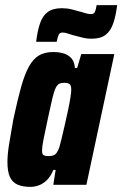

<svg xmlns="http://www.w3.org/2000/svg" viewBox="-20 -721 477 749"><path d="M99 8Q68 8 48 -1Q28 -10 18.5 -31Q9 -52 9 -89Q9 -118 15.5 -159Q22 -200 32 -255Q48 -330 62 -380.5Q76 -431 93 -461.5Q110 -492 132.5 -505Q155 -518 187 -518Q215 -518 233 -511Q251 -504 261 -490.5Q271 -477 272 -456H281L297 -510H426L317 0H188L197 -58H188Q178 -33 163 -18.5Q148 -4 131.5 2Q115 8 99 8ZM170 -112Q180 -112 187.5 -114.5Q195 -117 201 -125Q207 -133 212 -148Q215 -159 220.5 -181.5Q226 -204 232.5 -232.5Q239 -261 245 -289Q251 -317 254.5 -339Q258 -361 258 -371Q258 -388 251.5 -393Q245 -398 231 -398Q219 -398 211.5 -394.5Q204 -391 197.5 -378.5Q191 -366 184 -336.5Q177 -307 166 -255Q155 -204 149.5 -176Q144 -148 144 -134Q144 -124 146.5 -119.5Q149 -115 155.5 -113.5Q162 -112 170 -112ZM121 -558Q126 -600 136 -629.5Q146 -659 166 -674Q186 -689 221 -689Q241 -689 259.5 -684.5Q278 -680 295 -675Q307 -671 317 -668.5Q327 -666 335 -666Q346 -666 350 -674Q354 -682 357 -701H437Q432 -660 422 -630.5Q412 -601 392.5 -585.5Q373 -570 338 -570Q317 -570 299 -575Q281 -580 264 -584Q251 -588 242 -591Q233 -594 223 -594Q213 -594 209 -585.5Q205 -577 201 -558Z"/></svg>

Font: Saira Condensed ExtraBold
Style: Italic
Weight: 800
Width: 3
Italic angle: -12°
Designer: Hector Gatti with collaboration of the Omnibus-Type team
Foundry: Omnibus-Type
Version: Version 1.101